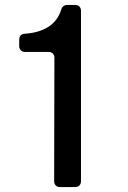

<svg xmlns="http://www.w3.org/2000/svg" viewBox="-20 -760 521 780"><path d="M285 0H224Q213 0 206.5 -6.5Q200 -13 200 -24L201 -525Q201 -536 194.5 -542.5Q188 -549 177 -549H82Q71 -549 64.5 -555.5Q58 -562 58 -573V-598Q58 -622 82 -623Q139 -627 176.5 -651Q214 -675 228 -719Q234 -740 254 -740H285Q296 -740 302.5 -733.5Q309 -727 309 -716V-24Q309 -13 302.5 -6.5Q296 0 285 0Z"/></svg>

Font: Shippori Gochic B2 Bold
Style: Regular
Weight: 700
Designer: FONTDASU
Foundry: FONTDASU / Google Inc. / but / Adobe
Version: Version 1.130